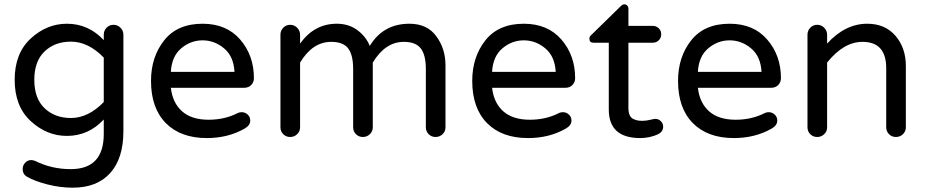

<svg xmlns="http://www.w3.org/2000/svg" viewBox="-20 -630 4293 890"><path d="M461 -363Q389 -437 309 -437Q234 -437 186.5 -391.5Q139 -346 139 -260Q139 -174 186.5 -128.5Q234 -83 309 -83Q389 -83 461 -157ZM552 -469V-22Q552 104 491 172Q430 240 317 240Q259 240 200 225Q141 210 103 188Q85 177 85 153Q85 137 96.5 124.5Q108 112 125 112Q133 112 143 116Q219 154 308 154Q461 154 461 -9V-76Q390 0 290 0Q197 0 122.5 -68.5Q48 -137 48 -260Q48 -383 122.5 -451.5Q197 -520 290 -520Q390 -520 461 -444V-469Q461 -488 474 -501.5Q487 -515 506 -515Q525 -515 538.5 -501.5Q552 -488 552 -469Z M772 -297H1067Q1063 -369 1018.5 -406Q974 -443 919 -443Q864 -443 820 -406Q776 -369 772 -297ZM1100 -110Q1116 -110 1128 -99Q1140 -88 1140 -71Q1140 -49 1114 -34Q1037 10 939 10Q817 10 748.5 -59.5Q680 -129 680 -255Q680 -366 741 -443Q802 -520 919 -520Q1030 -520 1093.5 -446.5Q1157 -373 1157 -268Q1157 -249 1144.5 -236Q1132 -223 1111 -223H772Q780 -153 824 -114Q868 -75 947 -75Q1022 -75 1082 -106Q1090 -110 1100 -110Z M1878 -520Q1960 -520 2002.5 -462Q2045 -404 2045 -328V-40Q2045 -21 2031.5 -8Q2018 5 1999 5Q1980 5 1967 -8Q1954 -21 1954 -40V-310Q1954 -375 1930.5 -405.5Q1907 -436 1852 -436Q1766 -436 1708 -340V-40Q1708 -21 1694.5 -8Q1681 5 1662 5Q1643 5 1630 -8Q1617 -21 1617 -40V-310Q1617 -375 1594 -405.5Q1571 -436 1515 -436Q1429 -436 1371 -340V-40Q1371 -21 1357.5 -8Q1344 5 1325 5Q1306 5 1293 -8Q1280 -21 1280 -40V-469Q1280 -488 1293 -501.5Q1306 -515 1325 -515Q1344 -515 1357.5 -501.5Q1371 -488 1371 -469V-428Q1437 -520 1541 -520Q1597 -520 1637 -490Q1677 -460 1694 -417Q1756 -520 1878 -520Z M2261 -297H2556Q2552 -369 2507.5 -406Q2463 -443 2408 -443Q2353 -443 2309 -406Q2265 -369 2261 -297ZM2589 -110Q2605 -110 2617 -99Q2629 -88 2629 -71Q2629 -49 2603 -34Q2526 10 2428 10Q2306 10 2237.5 -59.5Q2169 -129 2169 -255Q2169 -366 2230 -443Q2291 -520 2408 -520Q2519 -520 2582.5 -446.5Q2646 -373 2646 -268Q2646 -249 2633.5 -236Q2621 -223 2600 -223H2261Q2269 -153 2313 -114Q2357 -75 2436 -75Q2511 -75 2571 -106Q2579 -110 2589 -110Z M3018 -79Q3032 -79 3043 -68.5Q3054 -58 3054 -43Q3054 -20 3031 -8Q2992 10 2948 10Q2802 10 2802 -122V-432H2731Q2712 -432 2712 -451Q2712 -461 2721 -468L2857 -601Q2866 -610 2874 -610Q2882 -610 2887.5 -604Q2893 -598 2893 -590V-510H3006Q3022 -510 3033.5 -499Q3045 -488 3045 -471Q3045 -454 3033.5 -443Q3022 -432 3006 -432H2893V-130Q2893 -109 2899 -96Q2905 -83 2916.5 -78Q2928 -73 2936.5 -71.5Q2945 -70 2958 -70Q2976 -70 2993.5 -74.5Q3011 -79 3018 -79Z M3215 -297H3510Q3506 -369 3461.5 -406Q3417 -443 3362 -443Q3307 -443 3263 -406Q3219 -369 3215 -297ZM3543 -110Q3559 -110 3571 -99Q3583 -88 3583 -71Q3583 -49 3557 -34Q3480 10 3382 10Q3260 10 3191.5 -59.5Q3123 -129 3123 -255Q3123 -366 3184 -443Q3245 -520 3362 -520Q3473 -520 3536.5 -446.5Q3600 -373 3600 -268Q3600 -249 3587.5 -236Q3575 -223 3554 -223H3215Q3223 -153 3267 -114Q3311 -75 3390 -75Q3465 -75 3525 -106Q3533 -110 3543 -110Z M4000 -520Q4083 -520 4131 -464Q4179 -408 4179 -324V-40Q4179 -21 4165.5 -8Q4152 5 4133 5Q4114 5 4101 -8Q4088 -21 4088 -40V-314Q4088 -436 3978 -436Q3891 -436 3814 -340V-40Q3814 -21 3800.5 -8Q3787 5 3768 5Q3749 5 3736 -8Q3723 -21 3723 -40V-469Q3723 -488 3736 -501.5Q3749 -515 3768 -515Q3787 -515 3800.5 -501.5Q3814 -488 3814 -469V-428Q3898 -520 4000 -520Z"/></svg>

Font: VarelaRound
Style: Regular
Weight: 400
Designer: Joe Prince, Avraham Cornfeld
Foundry: Joe Prince, Avraham Cornfeld
Version: Version 2.000;PS 002.000;hotconv 1.0.88;makeotf.lib2.5.64775